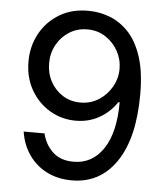

<svg xmlns="http://www.w3.org/2000/svg" viewBox="-53 -784 726 842"><g transform="rotate(5 310.0 -363.5)"><path d="M294.4 9.8Q232.4 9.8 184.1 -14.6Q135.7 -39.1 105 -83Q74.2 -127 65.4 -185.1H157.2Q168.5 -136.7 202.6 -104.5Q236.8 -72.3 294.4 -72.3Q377.4 -72.3 425.5 -144.8Q473.6 -217.3 473.6 -349.6H467.8Q438.5 -305.2 392.1 -278.8Q345.7 -252.4 288.6 -252.4Q226.1 -252.4 173.8 -283.4Q121.6 -314.5 90.6 -368.9Q59.6 -423.3 59.6 -493.2Q59.6 -561 90.3 -616.9Q121.1 -672.9 176.5 -705.8Q231.9 -738.8 306.6 -737.3Q351.6 -736.8 396.5 -720Q441.4 -703.1 478.5 -664.6Q515.6 -626 538.1 -559.6Q560.5 -493.2 560.5 -392.6Q560.5 -199.7 489.3 -95Q418 9.8 294.4 9.8ZM302.2 -333.5Q346.7 -333.5 382.3 -356.2Q418 -378.9 439.2 -416Q460.4 -453.1 460.4 -495.6Q460.4 -537.6 440.2 -574Q419.9 -610.4 385 -633.1Q350.1 -655.8 305.2 -655.8Q261.2 -655.8 226.3 -634Q191.4 -612.3 170.9 -575.4Q150.4 -538.6 150.4 -493.7Q150.4 -449.2 170.2 -412.8Q189.9 -376.5 224.1 -355Q258.3 -333.5 302.2 -333.5Z"/></g></svg>

Font: Inter-Regular
Style: Regular
Weight: 400
Designer: Rasmus Andersson
Foundry: rsms
Version: Version 4.000;git-a52131595